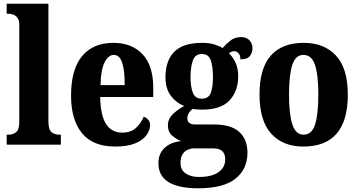

<svg xmlns="http://www.w3.org/2000/svg" viewBox="-20 -780 1933 1035"><path d="M16 0V-54H27Q51 -54 67.5 -68Q84 -82 84 -125V-646Q84 -672 73.5 -685Q63 -698 49.5 -702Q36 -706 27 -706H16V-760H241V-125Q241 -82 257.5 -68Q274 -54 299 -54H308V0Z M601 10Q481 10 422 -62Q363 -134 363 -265Q363 -406 422.5 -477.5Q482 -549 591 -549Q691 -549 748.5 -487.5Q806 -426 806 -308V-257H520Q522 -157 552 -111Q582 -65 639 -65Q684 -65 712 -90Q740 -115 755 -151Q769 -146 779 -134.5Q789 -123 789 -106Q789 -79 770 -52Q751 -25 709.5 -7.5Q668 10 601 10ZM652 -321Q653 -397 639 -440.5Q625 -484 594 -484Q563 -484 543 -442Q523 -400 522 -321Z M1049 235Q834 235 834 100Q834 48 867.5 17Q901 -14 956 -19Q930 -30 907.5 -49.5Q885 -69 885 -105Q885 -138 909.5 -162.5Q934 -187 973 -209Q930 -225 901 -263.5Q872 -302 872 -364Q872 -453 919.5 -501Q967 -549 1070 -549Q1104 -549 1130 -542Q1156 -535 1180 -521Q1201 -545 1223.5 -562.5Q1246 -580 1280 -580Q1309 -580 1325 -562.5Q1341 -545 1341 -521Q1341 -496 1327 -478Q1313 -460 1276 -460Q1276 -483 1265 -493.5Q1254 -504 1244 -504Q1235 -504 1227.5 -500.5Q1220 -497 1214 -494Q1235 -473 1249.5 -442.5Q1264 -412 1264 -369Q1264 -289 1217.5 -239Q1171 -189 1070 -189Q1060 -189 1043.5 -190Q1027 -191 1019 -193Q1009 -187 999.5 -173Q990 -159 990 -142Q990 -124 1002 -116.5Q1014 -109 1031 -109H1135Q1226 -109 1270 -68.5Q1314 -28 1314 43Q1314 132 1249 183.5Q1184 235 1049 235ZM1068 -248Q1105 -248 1116.5 -280Q1128 -312 1128 -365Q1128 -419 1116.5 -454Q1105 -489 1068 -489Q1032 -489 1019.5 -453.5Q1007 -418 1007 -364Q1007 -313 1019.5 -280.5Q1032 -248 1068 -248ZM1052 174Q1121 174 1157.5 148.5Q1194 123 1194 79Q1194 20 1131 20H1023Q1008 20 992 27Q976 34 964.5 51Q953 68 953 98Q953 136 981 155Q1009 174 1052 174Z M1615 10Q1505 10 1442 -59.5Q1379 -129 1379 -270Q1379 -411 1439.5 -480Q1500 -549 1618 -549Q1728 -549 1791.5 -480Q1855 -411 1855 -270Q1855 10 1615 10ZM1617 -54Q1661 -54 1678.5 -109Q1696 -164 1696 -270Q1696 -376 1678 -430Q1660 -484 1616 -484Q1573 -484 1555.5 -430Q1538 -376 1538 -270Q1538 -164 1556 -109Q1574 -54 1617 -54Z"/></svg>

Font: Noto Serif Thai Condensed ExtraBold
Style: Regular
Weight: 800
Width: 3
Designer: Monotype Design Team
Foundry: Monotype Imaging Inc.
Version: Version 2.002; ttfautohint (v1.8.4.7-5d5b)